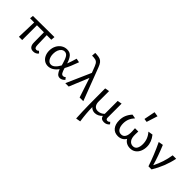

<svg xmlns="http://www.w3.org/2000/svg" viewBox="124 -1813 3205 3205"><g transform="rotate(45 1726.0 -211.0)"><path d="M553 -41Q539 -19 514 -6.5Q489 6 457 6Q362 6 362 -115L360 -348L195 -349V0H118L129 -349L31 -350L37 -412L541 -416L535 -347L427 -348L433 -127Q434 -85 444.5 -68Q455 -51 477 -51Q489 -51 500.5 -56.5Q512 -62 519 -73Z M1175 -41Q1161 -22 1136.5 -8Q1112 6 1086 6Q1048 6 1023.5 -22Q999 -50 981 -99Q903 6 805 6Q756 6 718 -20Q680 -46 659 -91.5Q638 -137 638 -194Q638 -259 665 -311Q692 -363 737.5 -392Q783 -421 838 -421Q905 -421 941 -378Q977 -335 1002 -255Q1031 -328 1058 -423L1128 -409Q1074 -256 1026 -170Q1043 -112 1059 -84.5Q1075 -57 1101 -57Q1128 -57 1145 -77ZM961 -167 951 -204Q929 -284 903 -325.5Q877 -367 833 -367Q802 -367 776.5 -346.5Q751 -326 736.5 -289Q722 -252 722 -204Q722 -137 750 -92.5Q778 -48 824 -48Q895 -48 961 -167Z M1551 0 1436 -347 1293 0H1213L1405 -435L1360 -551Q1341 -600 1315 -619Q1289 -638 1244 -640L1204 -641L1209 -711L1251 -709Q1298 -706 1327.5 -694Q1357 -682 1377.5 -655.5Q1398 -629 1416 -582L1638 0Z M2227 -42Q2212 -20 2186 -7Q2160 6 2127 6Q2091 6 2069.5 -10.5Q2048 -27 2043 -58Q2015 -27 1980.5 -10.5Q1946 6 1910 6Q1882 6 1857 -5Q1832 -16 1814 -37Q1815 106 1840 275L1758 289Q1749 134 1747 -21.5Q1745 -177 1745 -409L1823 -423V-177Q1823 -119 1849.5 -86Q1876 -53 1924 -53Q1954 -53 1985.5 -66Q2017 -79 2041 -104V-409L2119 -423V-94Q2119 -51 2154 -51Q2181 -51 2199 -75Z M2630 -503 2570 -512 2609 -711 2692 -698ZM2928 -215Q2928 -156 2907 -105.5Q2886 -55 2844.5 -24.5Q2803 6 2744 6Q2696 6 2658.5 -14.5Q2621 -35 2600 -72Q2577 -33 2540 -13.5Q2503 6 2457 6Q2376 6 2331.5 -49Q2287 -104 2287 -198Q2287 -264 2309.5 -318Q2332 -372 2377 -422L2452 -409Q2411 -365 2390.5 -316Q2370 -267 2370 -207Q2370 -139 2396.5 -96Q2423 -53 2475 -53Q2524 -53 2549.5 -95Q2575 -137 2571 -223L2567 -291H2645L2643 -227Q2640 -137 2671.5 -95Q2703 -53 2753 -53Q2802 -53 2825.5 -92.5Q2849 -132 2849 -197Q2849 -317 2766 -409L2849 -422Q2928 -325 2928 -215Z M3414 -416Q3370 -199 3249 0H3176Q3110 -200 3010 -409L3093 -423Q3170 -239 3219 -69Q3304 -232 3332 -416Z"/></g></svg>

Font: Ysabeau Infant Medium
Style: Regular
Weight: 500
Designer: Christian Thalmann (Catharsis Fonts)
Version: Version 0.003